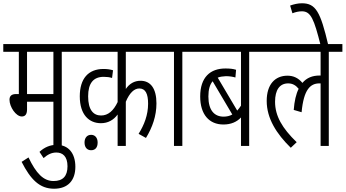

<svg xmlns="http://www.w3.org/2000/svg" viewBox="-20 -891 2110 1172"><path d="M357 -575H439V-622H0V-575H95V-317H79C48 -317 38 -303 38 -282C38 -239 77 -180 113 -180C132 -180 145 -191 145 -223V-270H306V0H357ZM306 -575V-317H145V-575Z M310 261C395 261 440 210 440 127C440 45 398 -7 326 -7C286 -7 251 8 221 36L246 74C270 53 294 40 324 40C362 40 392 63 392 124C392 185 363 214 307 214C244 214 200 166 154 70L112 97C167 205 222 261 310 261Z M984 -575V-622H427V-575H698V-268C673 -215 640 -186 597 -186C550 -186 518 -220 518 -303C518 -383 550 -422 613 -422C632 -422 649 -420 664 -415L670 -462C654 -467 635 -470 612 -470C518 -470 467 -410 467 -303C467 -189 525 -139 596 -139C639 -139 673 -158 698 -192V0H748V-270C771 -325 800 -351 830 -351C868 -351 884 -319 884 -258C884 -189 860 -128 826 -74L871 -49C910 -113 935 -183 935 -260C935 -351 899 -398 838 -398C800 -398 770 -380 748 -348V-575ZM496 -21C496 10 513 26 536 26C561 26 576 10 576 -21C576 -49 561 -68 536 -68C512 -68 496 -50 496 -21Z M1093 -575H1175V-622H972V-575H1042V0H1093Z M1584 -575V-622H1163V-575H1451V-246C1444 -235 1436 -225 1428 -216L1309 -417C1323 -423 1340 -425 1359 -426C1380 -426 1400 -423 1417 -418L1421 -465C1402 -471 1383 -473 1356 -473C1264 -473 1202 -420 1202 -302C1202 -192 1257 -131 1344 -131C1390 -131 1426 -147 1451 -174V0H1501V-575ZM1252 -302C1252 -345 1261 -375 1278 -395L1398 -192C1382 -183 1364 -179 1345 -179C1289 -179 1252 -217 1252 -302Z M1572 -575H1937V-430C1935 -430 1933 -430 1931 -430C1887 -430 1852 -416 1826 -385C1802 -414 1772 -429 1735 -429C1658 -429 1608 -375 1608 -275C1608 -168 1668 -74 1755 11L1791 -23C1703 -108 1659 -183 1659 -270C1659 -342 1687 -382 1739 -382C1766 -382 1786 -370 1803 -349C1787 -317 1777 -274 1773 -220L1821 -206C1834 -346 1875 -382 1930 -382C1932 -382 1934 -382 1937 -382V0H1987V-575H2070V-622H1572Z M1937 -615H1984C1936 -820 1907 -871 1823 -871C1798 -871 1773 -865 1751 -857L1765 -810C1785 -818 1805 -822 1823 -822C1878 -822 1897 -773 1937 -615Z"/></svg>

Font: Noto Sans Devanagari ExtraCondensed Light
Style: Regular
Weight: 300
Width: 2
Designer: Jelle Bosma - Monotype Design Team
Foundry: Monotype Imaging Inc.
Version: Version 2.004